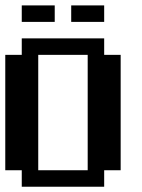

<svg xmlns="http://www.w3.org/2000/svg" viewBox="-20 -708 540 728"><path d="M62.5 -687.5H187.5V-625H62.5ZM250 -687.5H375V-625H250ZM0 -500H62.5V-562.5H375V-500H437.5V-62.5H375V0H62.5V-62.5H0ZM125 -500V-62.5H312.5V-500Z"/></svg>

Font: NeoDunggeunmo Pro
Style: Regular
Weight: 400
Version: Version 1.020